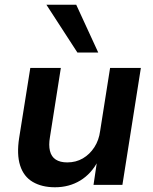

<svg xmlns="http://www.w3.org/2000/svg" viewBox="-20 -781 648 811"><path d="M212 10Q157 10 118.5 -12.5Q80 -35 65 -82Q50 -129 61 -199L108 -494H237L191 -202Q185 -168 191 -143.5Q197 -119 215.5 -107Q234 -95 264 -95Q301 -95 330 -112Q359 -129 378.5 -159Q398 -189 403 -228L445 -494H575L497 0H375L390 -101H394Q366 -47 319 -18.5Q272 10 212 10ZM307 -559 176 -761H302L395 -559Z"/></svg>

Font: Nunito Sans 10pt
Style: Bold Italic
Weight: 700
Italic angle: -9°
Designer: Vernon Adams
Foundry: Vernon Adams
Version: Version 3.101;gftools[0.9.27]